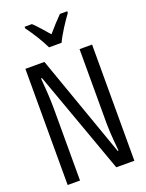

<svg xmlns="http://www.w3.org/2000/svg" viewBox="-172 -1027 844 1109"><g transform="rotate(-20 250.0 -472.0)"><path d="M216 -784H293C314 -830 356 -893 386 -934V-944H341C307 -909 289 -890 255 -850C225 -884 194 -921 169 -944H124V-934C159 -887 195 -828 216 -784ZM45 0H121V-436C121 -509 116 -568 111 -631H117L344 0H455V-714H378V-256C378 -189 388 -109 389 -86H384L162 -714H45Z"/></g></svg>

Font: Noto Sans Mono ExtraCondensed
Style: Regular
Weight: 400
Width: 2
Designer: Monotype Design Team
Foundry: Monotype Imaging Inc.
Version: Version 2.014